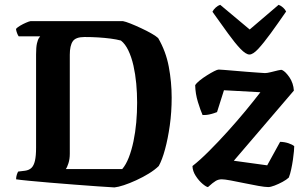

<svg xmlns="http://www.w3.org/2000/svg" viewBox="-20 -796 1306 817"><path d="M467 1.5Q439.5 0 394 -3.2Q348.5 -6.5 295.8 -10.5Q243 -14.5 192.2 -18.8Q141.5 -23 103 -26.8Q64.5 -30.5 48.5 -33Q48.5 -43 51.5 -52.5Q54.5 -62 57.5 -66L86.5 -69.5Q104 -72 114 -81.8Q124 -91.5 128.8 -112.2Q133.5 -133 133.5 -167.5V-564.5Q133.5 -595 137.2 -611.2Q141 -627.5 145.8 -634.2Q150.5 -641 151 -641.5H59.5Q56 -646 52.5 -655.2Q49 -664.5 48 -673Q53.5 -679.5 65.8 -686.8Q78 -694 90.8 -699.5Q103.5 -705 109.5 -706H503.5Q514.5 -704 535.2 -695.8Q556 -687.5 580.2 -676.2Q604.5 -665 624.5 -653.5Q644.5 -642 653 -634Q686 -577.5 698.2 -512.2Q710.5 -447 710.5 -380.5Q710.5 -319 702.5 -262.2Q694.5 -205.5 682.2 -160.5Q670 -115.5 655.5 -89.5Q638.5 -73 612.8 -57.2Q587 -41.5 559.2 -28.8Q531.5 -16 507 -8Q482.5 0 467 1.5ZM260 -76.5H500Q516 -95 528 -125.8Q540 -156.5 548 -194.8Q556 -233 559.8 -275.2Q563.5 -317.5 563.5 -359Q563.5 -399.5 559.8 -440Q556 -480.5 547.8 -517Q539.5 -553.5 526.2 -581.2Q513 -609 494.5 -623.5Q475.5 -628.5 450.8 -631.8Q426 -635 397.8 -636.8Q369.5 -638.5 339.5 -638.5Q302 -638.5 289.5 -620Q277 -601.5 277 -563V-142Q277 -119 271.2 -101.2Q265.5 -83.5 260 -76.5ZM865 0Q858.5 0 842.5 -13.2Q826.5 -26.5 813 -47.2Q799.5 -68 799 -89.5Q831 -114.5 869.2 -152.8Q907.5 -191 947.5 -235.2Q987.5 -279.5 1023.8 -323.2Q1060 -367 1088 -403.5L933 -412L903.5 -319Q895 -315.5 878.2 -310.8Q861.5 -306 842 -306.5Q833 -327 822.2 -361.8Q811.5 -396.5 810.5 -433.5Q816 -442.5 830 -453.8Q844 -465 860.8 -475.5Q877.5 -486 891.2 -493Q905 -500 910.5 -500Q915.5 -500 934.2 -498.5Q953 -497 978.5 -494.8Q1004 -492.5 1030.2 -490.5Q1056.5 -488.5 1077.5 -487Q1098.5 -485.5 1107.5 -485Q1116.5 -485 1132.5 -489Q1148.5 -493 1163 -496.5Q1177.5 -500 1180.5 -498Q1195 -491.5 1211.8 -466.8Q1228.5 -442 1230.5 -410.5L975 -112L1117 -92.5L1172 -192.5Q1191 -192 1207.5 -186.5Q1224 -181 1232 -174Q1232 -168 1230.8 -152.5Q1229.5 -137 1226.5 -116.5Q1223.5 -96 1219.2 -76Q1215 -56 1209 -40.5Q1199.5 -31.5 1182.5 -22.2Q1165.5 -13 1148.5 -6.5Q1131.5 0 1121.5 0Q1107.5 0 1079.5 -5Q1051.5 -10 1020.2 -16.5Q989 -23 962.2 -28Q935.5 -33 923.5 -33Q909.5 -33 898 -26.2Q886.5 -19.5 865 0ZM1041.5 -564Q1026.5 -564 1003.2 -588.2Q980 -612.5 950 -654Q920 -695.5 884 -746Q888.5 -755.5 898 -764Q907.5 -772.5 917 -775.5L1042.5 -670.5L1165.5 -775.5Q1175.5 -772 1184.5 -763.8Q1193.5 -755.5 1197.5 -747Q1162 -695.5 1131.8 -654Q1101.5 -612.5 1079 -588.2Q1056.5 -564 1041.5 -564Z"/></svg>

Font: Texturina Medium
Style: Regular
Weight: 500
Designer: Guillermo Torres Carreño
Foundry: Omnibus-Type
Version: Version 1.003